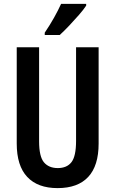

<svg xmlns="http://www.w3.org/2000/svg" viewBox="-20 -957 593 987"><path d="M487 -219Q487 -105 433.5 -47.5Q380 10 276 10Q174 10 120 -47.5Q66 -105 66 -219V-714H181V-231Q181 -152 206 -122.5Q231 -93 277 -93Q324 -93 347.5 -123.5Q371 -154 371 -232V-714H487ZM423 -928Q410 -908 386 -880.5Q362 -853 335.5 -825Q309 -797 287 -777H210V-789Q237 -829 258 -866.5Q279 -904 294 -937H423Z"/></svg>

Font: Noto Sans Kannada ExtraCondensed SemiBold
Style: Regular
Weight: 600
Width: 2
Designer: Jelle Bosma - Monotype Design Team
Foundry: Monotype Imaging Inc.
Version: Version 2.005; ttfautohint (v1.8.4.7-5d5b)